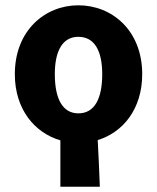

<svg xmlns="http://www.w3.org/2000/svg" viewBox="-20 -528 593 725"><path d="M276 -100C215 -100 187 -157 187 -248C187 -334 215 -389 276 -389C338 -389 366 -334 366 -248C366 -157 338 -100 276 -100ZM208 177H357C355 117 352 61 349 1C444 -28 517 -116 517 -248C517 -413 403 -508 276 -508C150 -508 36 -413 36 -248C36 -114 112 -26 208 2Z"/></svg>

Font: Giro Sans Regular
Style: Bold
Weight: 700
Designer: Paul D. Hunt
Foundry: Adobe Systems Incorporated
Version: Version 1.000;PS 1.0;hotconv 1.0.88;makeotf.lib2.5.647800